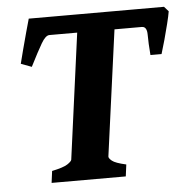

<svg xmlns="http://www.w3.org/2000/svg" viewBox="-45 -611 647 656"><g transform="rotate(-5 278.0 -283.0)"><path d="M555.7 -549.3Q553.2 -533.7 546.6 -507.3Q540 -481 532.5 -453.4Q524.9 -425.8 518.6 -405.8H480.5Q477.1 -447.3 477.1 -475.6Q477.1 -503.9 459.5 -503.9H346.7L369.1 -565.9H541ZM249.5 -503.9H142.6Q129.4 -503.9 114.5 -478.5Q99.6 -453.1 73.2 -400.9L36.6 -414.6Q41 -432.6 48.8 -462.2Q56.6 -491.7 64.5 -520.8Q72.3 -549.8 77.1 -565.9H253.9ZM365.7 -40.5 360.4 0H106L111.3 -40.5Q150.9 -48.8 164.6 -57.9Q178.2 -66.9 179.7 -72.8L238.3 -507.3Q239.3 -512.7 229.2 -517.3Q219.2 -522 190.4 -524.9L195.8 -565.9H433.6L428.2 -524.9Q368.2 -519 366.2 -507.3L307.1 -72.8Q306.6 -66.9 317.6 -57.9Q328.6 -48.8 365.7 -40.5Z"/></g></svg>

Font: Dai Banna SIL
Style: Bold Italic
Weight: 700
Italic angle: -11°
Designer: Victor Gaultney
Foundry: SIL International
Version: Version 4.000